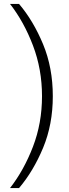

<svg xmlns="http://www.w3.org/2000/svg" viewBox="-20 -849 349 978"><path d="M31 109Q102 18 148 -102Q194 -222 194 -359Q194 -496 148 -617Q102 -738 31 -829H77Q150 -743 199.5 -623.5Q249 -504 249 -359Q249 -215 199.5 -96Q150 23 77 109Z"/></svg>

Font: Murecho Light
Style: Regular
Weight: 300
Designer: Neil Summerour
Foundry: Positype
Version: Version 1.010; ttfautohint (v1.8.3)